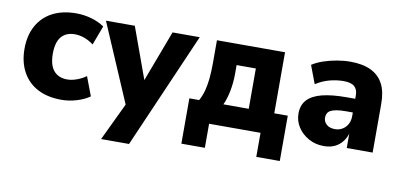

<svg xmlns="http://www.w3.org/2000/svg" viewBox="-63 -649 2140 1022"><g transform="rotate(10 1007.0 -138.0)"><path d="M278 11Q203 11 149.5 -17Q96 -45 67 -98Q38 -151 38 -223Q38 -295 67 -347.5Q96 -400 149.5 -428Q203 -456 278 -456Q319 -456 359.5 -444.5Q400 -433 430 -412L391 -308Q369 -325 342.5 -335Q316 -345 289 -345Q242 -345 216.5 -315Q191 -285 191 -223Q191 -161 217 -131Q243 -101 290 -101Q314 -101 341.5 -111Q369 -121 391 -137L430 -34Q400 -13 359 -1Q318 11 278 11Z M523 180 635 -55V12L439 -445H595L708 -134H682L799 -445H946L674 180Z M948 130V-115H1001Q1015 -140 1023 -169Q1031 -198 1035 -235.5Q1039 -273 1039 -323V-445H1407V-115H1480V130H1353V0H1075V130ZM1132 -115H1269V-333H1165V-285Q1165 -238 1156 -192Q1147 -146 1132 -115Z M1696 11Q1651 11 1614 -9.5Q1577 -30 1555.5 -63.5Q1534 -97 1534 -137Q1534 -182 1560 -210.5Q1586 -239 1638.5 -252.5Q1691 -266 1773 -266H1832V-192H1782Q1751 -192 1731 -188.5Q1711 -185 1699.5 -179Q1688 -173 1682.5 -163Q1677 -153 1677 -140Q1677 -118 1693.5 -103Q1710 -88 1740 -88Q1761 -88 1779 -98.5Q1797 -109 1807.5 -128Q1818 -147 1818 -171V-284Q1818 -316 1800 -332Q1782 -348 1741 -348Q1704 -348 1666 -338Q1628 -328 1592 -305L1555 -403Q1581 -420 1615 -431.5Q1649 -443 1686.5 -449.5Q1724 -456 1759 -456Q1826 -456 1870.5 -434.5Q1915 -413 1937 -371Q1959 -329 1959 -264V0H1819V-92H1823Q1816 -61 1799 -37.5Q1782 -14 1756.5 -1.5Q1731 11 1696 11Z"/></g></svg>

Font: Nunito Sans 12pt ExtraLight
Style: Weight 830 Width 84 Optical size 12.0 YTLC 445
Weight: 830
Width: 4
Designer: Vernon Adams
Foundry: Vernon Adams
Version: Version 3.101;gftools[0.9.27]